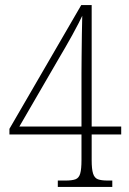

<svg xmlns="http://www.w3.org/2000/svg" viewBox="-20 -734 508 754"><path d="M207 0V-25H238Q263 -25 276.5 -30Q290 -35 295 -52.5Q300 -70 300 -105V-206H17V-228L299 -714H340V-237H456V-206H340V-105Q340 -70 345.5 -52.5Q351 -35 364.5 -30Q378 -25 403 -25H421V0ZM56 -237H300V-445Q300 -474 300.5 -515Q301 -556 301.5 -598.5Q302 -641 303 -672Q299 -663 288.5 -642.5Q278 -622 264 -596.5Q250 -571 236 -547Q222 -523 212 -506Z"/></svg>

Font: Noto Serif Lao Condensed ExtraLight
Style: Regular
Weight: 200
Width: 3
Designer: Monotype Design Team
Foundry: Monotype Imaging Inc.
Version: Version 2.003; ttfautohint (v1.8.4.7-5d5b)